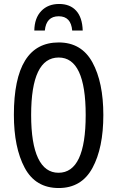

<svg xmlns="http://www.w3.org/2000/svg" viewBox="-20 -938 590 968"><path d="M276 10Q159 10 104.5 -92Q50 -194 50 -359Q50 -724 276 -724Q391 -724 446 -623.5Q501 -523 501 -358Q501 -192 446 -91Q391 10 276 10ZM275 -67Q412 -67 412 -358Q412 -648 276 -648Q137 -648 137 -358Q137 -214 172 -140.5Q207 -67 275 -67ZM397 -784H344Q338 -856 276 -856Q213 -856 206 -784H153Q154 -847 188 -882.5Q222 -918 278 -918Q333 -918 364 -884Q395 -850 397 -784Z"/></svg>

Font: Noto Sans UI Cond
Style: Regular
Weight: 400
Width: 3
Designer: Monotype Design Team
Foundry: Monotype Imaging Inc.
Version: Version 1.001